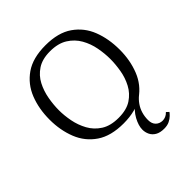

<svg xmlns="http://www.w3.org/2000/svg" viewBox="-222 -766 1102 1102"><g transform="rotate(-45 328.5 -215.5)"><path d="M473 195Q440 195 419.5 183Q399 171 389.5 151.5Q380 132 380 110Q380 78 401.5 38Q423 -2 474 -42L507 -44Q487 -28 472 -6.5Q457 15 449.5 40.5Q442 66 442 94Q442 124 458.5 140Q475 156 500 156Q511 156 523.5 151Q536 146 547 134L562 148Q558 154 546.5 165.5Q535 177 517 186Q499 195 473 195ZM329 9Q227 9 164 -34Q101 -77 72.5 -149Q44 -221 44 -307Q44 -395 72.5 -467Q101 -539 163.5 -582.5Q226 -626 329 -626Q432 -626 494.5 -582.5Q557 -539 585 -467Q613 -395 613 -307Q613 -221 584.5 -149Q556 -77 493.5 -34Q431 9 329 9ZM332 -34Q397 -34 437 -60.5Q477 -87 499 -128.5Q521 -170 529 -217.5Q537 -265 537 -307Q537 -351 528 -399Q519 -447 495.5 -488.5Q472 -530 430 -556.5Q388 -583 323 -583Q260 -583 220 -556.5Q180 -530 158.5 -488.5Q137 -447 128.5 -399Q120 -351 120 -307Q120 -265 129 -218Q138 -171 161 -129Q184 -87 225.5 -60.5Q267 -34 332 -34Z"/></g></svg>

Font: Manuale Light
Style: Regular
Weight: 300
Designer: Eduardo Tunni / Pablo Cosgaya
Foundry: Eduardo Tunni / Pablo Cosgaya
Version: Version 1.002